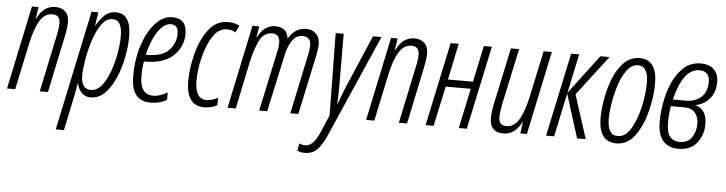

<svg xmlns="http://www.w3.org/2000/svg" viewBox="-47 -757 4597 1216"><g transform="rotate(5 2251.5 -149.5)"><path d="M54 0 115 -288Q136 -389 167 -441Q198 -493 248 -493Q297 -493 297 -441Q297 -418 292 -390.5Q287 -363 281 -336L210 0H262L333 -337Q339 -365 344.5 -396.5Q350 -428 350 -451Q350 -497 325.5 -519Q301 -541 263 -541Q187 -541 147 -456H144L156 -531H114L2 0Z M469 -124Q469 -157 478.5 -218Q488 -279 508 -343Q528 -407 558.5 -451.5Q589 -496 631 -496Q691 -496 691 -391Q691 -325 672 -242Q653 -159 617 -98Q581 -37 530 -37Q469 -37 469 -124ZM384 231 426 32Q431 8 436 -18.5Q441 -45 445 -70H448Q455 -35 476.5 -12.5Q498 10 534 10Q586 10 625.5 -30.5Q665 -71 691.5 -134Q718 -197 731 -266.5Q744 -336 744 -394Q744 -541 647 -541Q608 -541 579 -516Q550 -491 525 -446H523L536 -531H493L332 231Z M1018 -17V-64Q969 -35 927 -35Q843 -35 843 -154Q843 -202 851 -246H858Q978 -246 1038 -304Q1098 -362 1098 -442Q1098 -541 1007 -541Q947 -541 898 -487Q849 -433 820 -343.5Q791 -254 791 -147Q791 10 914 10Q974 10 1018 -17ZM1001 -496Q1048 -496 1048 -439Q1048 -379 1005.5 -334Q963 -289 863 -289H859Q878 -377 917 -436.5Q956 -496 1001 -496Z M1338 -11 1339 -58Q1299 -37 1267 -37Q1193 -37 1193 -153Q1193 -222 1212 -301.5Q1231 -381 1267.5 -438Q1304 -495 1358 -495Q1388 -495 1412 -480L1433 -524Q1403 -541 1359 -541Q1284 -541 1235.5 -475.5Q1187 -410 1164 -318Q1141 -226 1141 -148Q1141 10 1256 10Q1280 10 1301.5 4Q1323 -2 1338 -11Z M1456 0 1517 -292Q1534 -373 1561.5 -433.5Q1589 -494 1645 -494Q1694 -494 1694 -438Q1694 -413 1688 -387L1605 0H1656L1735 -363Q1745 -413 1769.5 -453.5Q1794 -494 1839 -494Q1891 -494 1891 -437Q1891 -416 1882 -373L1803 0H1854L1935 -380Q1938 -396 1941 -415Q1944 -434 1944 -449Q1944 -495 1919.5 -518Q1895 -541 1858 -541Q1786 -541 1746 -471H1744Q1735 -541 1661 -541Q1591 -541 1550 -461H1547L1559 -531H1516L1404 0Z M2053 115 2336 -531H2282L2134 -185Q2127 -166 2116.5 -139.5Q2106 -113 2097 -87H2094Q2097 -143 2097 -190L2096 -531H2045L2052 -8L2005 102Q1966 194 1915 194Q1894 194 1876 185L1868 232Q1888 242 1915 242Q1965 242 1995.5 210Q2026 178 2053 115Z M2337 0 2398 -288Q2419 -389 2450 -441Q2481 -493 2531 -493Q2580 -493 2580 -441Q2580 -418 2575 -390.5Q2570 -363 2564 -336L2493 0H2545L2616 -337Q2622 -365 2627.5 -396.5Q2633 -428 2633 -451Q2633 -497 2608.5 -519Q2584 -541 2546 -541Q2470 -541 2430 -456H2427L2439 -531H2397L2285 0Z M2714 0 2769 -254H2928L2874 0H2925L3038 -531H2987L2938 -300H2779L2827 -531H2776L2663 0Z M3273 -73H3275L3265 0H3307L3419 -531H3367L3306 -244Q3285 -143 3253.5 -90.5Q3222 -38 3173 -38Q3124 -38 3124 -92Q3124 -113 3128.5 -138.5Q3133 -164 3138 -190L3211 -531H3159L3086 -189Q3080 -163 3075.5 -133Q3071 -103 3071 -82Q3071 10 3158 10Q3231 10 3273 -73Z M3480 0 3539 -277 3626 0H3681L3592 -277L3786 -531H3728L3540 -282L3593 -531H3542L3429 0Z M4088 -387Q4088 -541 3978 -541Q3918 -541 3876.5 -498Q3835 -455 3810 -390Q3785 -325 3774 -258Q3763 -191 3763 -144Q3763 10 3876 10Q3949 10 3995.5 -56Q4042 -122 4065 -214.5Q4088 -307 4088 -387ZM3815 -143Q3815 -183 3824.5 -242Q3834 -301 3853 -359Q3872 -417 3901.5 -456Q3931 -495 3972 -495Q4036 -495 4036 -387Q4036 -324 4018.5 -241.5Q4001 -159 3966.5 -98Q3932 -37 3881 -37Q3815 -37 3815 -143Z M4428 -159Q4428 -254 4356 -274V-276Q4408 -285 4443.5 -326Q4479 -367 4479 -433Q4479 -484 4449 -512.5Q4419 -541 4368 -541Q4303 -541 4258.5 -501Q4214 -461 4187.5 -400Q4161 -339 4149.5 -272Q4138 -205 4138 -152Q4138 -68 4173 -29Q4208 10 4270 10Q4349 10 4388.5 -41.5Q4428 -93 4428 -159ZM4361 -497Q4426 -497 4426 -429Q4426 -365 4388.5 -331.5Q4351 -298 4294 -298H4209Q4257 -497 4361 -497ZM4191 -154Q4191 -184 4194 -210.5Q4197 -237 4200 -255H4286Q4332 -255 4354.5 -227.5Q4377 -200 4377 -158Q4377 -110 4352.5 -72Q4328 -34 4275 -34Q4236 -34 4213.5 -60Q4191 -86 4191 -154Z"/></g></svg>

Font: Noto Sans Display Condensed Light
Style: Italic
Weight: 300
Width: 3
Designer: Monotype Design team
Foundry: Monotype Imaging Inc.
Version: 1.000